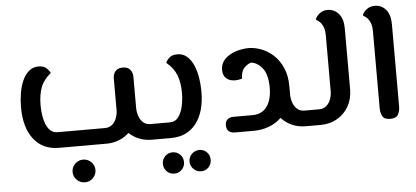

<svg xmlns="http://www.w3.org/2000/svg" viewBox="-55 -780 2408 1112"><g transform="rotate(-5 1148.5 -224.0)"><path d="M264 0Q170 0 117.5 -67.5Q65 -135 65 -253Q65 -294 71.5 -334Q78 -374 92.5 -407Q107 -440 130.5 -460Q154 -480 186 -480Q217 -480 233.5 -464Q250 -448 254 -436Q211 -401 195 -358Q179 -315 179 -255Q179 -217 186.5 -179Q194 -141 213 -116Q232 -91 264 -91H540Q565 -91 582 -106Q599 -121 607 -144Q615 -167 615 -191V-372Q615 -397 628.5 -414Q642 -431 672 -431Q701 -431 715 -414Q729 -397 729 -372V-191Q729 -167 737 -144Q745 -121 761.5 -106Q778 -91 804 -91H833Q844 -91 848.5 -79Q853 -67 853 -46Q853 -25 848.5 -12.5Q844 0 833 0H804Q764 0 730.5 -13.5Q697 -27 672 -51Q647 -27 613 -13.5Q579 0 540 0ZM397 212Q369 212 349.5 192.5Q330 173 330 146Q330 119 349.5 99.5Q369 80 397 80Q424 80 443.5 99.5Q463 119 463 146Q463 173 443.5 192.5Q424 212 397 212Z M833 0Q822 0 817.5 -12.5Q813 -25 813 -46Q813 -67 817.5 -79Q822 -91 833 -91H915Q948 -91 966.5 -116Q985 -141 993 -179Q1001 -217 1001 -255Q1001 -315 984.5 -358Q968 -401 926 -436Q929 -448 945.5 -464Q962 -480 993 -480Q1026 -480 1049 -460Q1072 -440 1086.5 -407Q1101 -374 1107.5 -334Q1114 -294 1114 -253Q1114 -135 1061.5 -67.5Q1009 0 915 0ZM1072 207Q1047 207 1028.5 189Q1010 171 1010 145Q1010 119 1028.5 101Q1047 83 1072 83Q1098 83 1115.5 101Q1133 119 1133 145Q1133 171 1115.5 189Q1098 207 1072 207ZM916 207Q891 207 873 189Q855 171 855 145Q855 119 873 101Q891 83 916 83Q942 83 960 101Q978 119 978 145Q978 171 960 189Q942 207 916 207Z M1439 -398Q1434 -398 1430 -397ZM1285 0Q1265 0 1251.5 -11Q1238 -22 1238 -46Q1238 -69 1251.5 -80Q1265 -91 1285 -91H1396Q1452 -91 1481 -131Q1510 -171 1510 -242Q1510 -315 1482.5 -352Q1455 -389 1416 -395Q1393 -389 1374 -368.5Q1355 -348 1355 -307Q1345 -304 1329 -301.5Q1313 -299 1299 -302Q1278 -304 1261 -320Q1244 -336 1244 -368Q1244 -398 1260.5 -419.5Q1277 -441 1302.5 -454.5Q1328 -468 1356 -474Q1384 -480 1407 -480Q1442 -480 1480 -466Q1518 -452 1550.5 -422.5Q1583 -393 1603.5 -347Q1624 -301 1624 -238V-191Q1624 -167 1632 -144Q1640 -121 1656.5 -106Q1673 -91 1699 -91H1744Q1755 -91 1759.5 -79Q1764 -67 1764 -46Q1764 -25 1759.5 -12.5Q1755 0 1744 0H1699Q1655 0 1618.5 -16.5Q1582 -33 1557 -61Q1525 -30 1483.5 -15Q1442 0 1396 0Z M1744 0Q1733 0 1728.5 -12.5Q1724 -25 1724 -46Q1724 -67 1728.5 -79Q1733 -91 1744 -91H1784Q1810 -91 1827 -106Q1844 -121 1852 -144Q1860 -167 1860 -191V-513Q1860 -546 1851 -566Q1842 -586 1830 -596Q1818 -606 1810 -611Q1812 -618 1820.5 -629.5Q1829 -641 1844.5 -650.5Q1860 -660 1883 -660Q1921 -660 1947 -630.5Q1973 -601 1973 -544V-191Q1973 -136 1949 -93Q1925 -50 1882 -25Q1839 0 1784 0Z M2190 0Q2155 0 2144.5 -20.5Q2134 -41 2134 -66V-513Q2134 -546 2125 -566Q2116 -586 2104 -596Q2092 -606 2084 -611Q2085 -618 2093.5 -629.5Q2102 -641 2118 -650.5Q2134 -660 2158 -660Q2196 -660 2221.5 -630.5Q2247 -601 2247 -544V-65Q2247 -41 2236 -20.5Q2225 0 2190 0Z"/></g></svg>

Font: El Messiri SemiBold
Style: Regular
Weight: 600
Designer: Mohamed Gaber
Foundry: Kief Type Foundry
Version: Version 2.020; ttfautohint (v1.8.3)